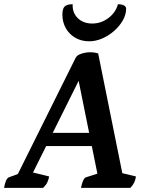

<svg xmlns="http://www.w3.org/2000/svg" viewBox="-52 -908 706 928"><path d="M-32.5 0Q-28.5 -21.9 -22.6 -35.1Q-16.7 -48.4 -9.2 -50.9L59 -76.1L20.3 -38.8L313.3 -627.9Q318.7 -638.6 331.6 -644.6Q344.5 -650.6 358.9 -653Q373.2 -655.5 382.4 -655.5Q393.9 -655.5 403.9 -654Q414 -652.5 422.5 -649.6L545 -42.2L521.3 -75.3L605.1 -55.1Q602.7 -38.9 597 -26.6Q591.4 -14.3 578.2 0H339.4Q343.9 -21.9 349.8 -35.1Q355.7 -48.4 363.2 -50.9L431.8 -72.9L423.7 -43.9L318.9 -562.6L350.9 -563.2L91 -41.1L90.2 -78.5L185.6 -55.1Q182.6 -38.9 176.7 -26.6Q170.8 -14.3 156.6 0ZM149.8 -202 172.6 -265.7H403.5L407.6 -202ZM379.3 -708.4Q341.8 -708.4 312.4 -725.1Q283.1 -741.9 266.3 -771.3Q249.5 -800.7 249.5 -837.6Q249.5 -866 260.6 -876.8Q271.7 -887.5 299.3 -887.5Q296.9 -847.4 323.5 -820.8Q350.2 -794.3 393.6 -794.3Q436.8 -794.3 471.9 -820.8Q507.1 -847.4 518 -887.5Q535.9 -887.5 546.7 -881.9Q557.6 -876.4 557.6 -865.7Q557.6 -837.6 541.8 -809.7Q526 -781.9 500 -758.9Q474.1 -736 442.5 -722.2Q410.9 -708.4 379.3 -708.4Z"/></svg>

Font: Petrona
Style: Italic
Weight: 400
Italic angle: -9°
Designer: Ringo R. Seeber
Foundry: Ringo R. Seeber
Version: Version 2.001; ttfautohint (v1.8.3)